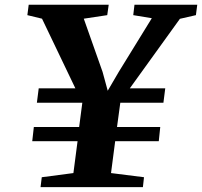

<svg xmlns="http://www.w3.org/2000/svg" viewBox="-20 -766 828 786"><path d="M138.5 -404.5H288.5L152 -689.5L92 -704L97.5 -746.5H425L419 -704L323 -689.5L400 -471.5L421 -394.5L466 -471.5L601.5 -691.5L525.5 -704L530.5 -746.5H787.5L782 -704L716.5 -689L511.5 -404.5H656.5L649 -345.5H472.5L459 -246H636L630 -188H451.5L434.5 -57.5L569.5 -40.5L565 0H146L151 -40.5L280.5 -57.5L297.5 -188H112L118.5 -246H304L317 -345.5H131Z"/></svg>

Font: Merriweather 60pt Black
Style: Italic
Weight: 900
Italic angle: -7.8°
Version: Version 2.101